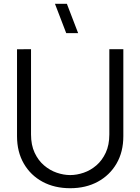

<svg xmlns="http://www.w3.org/2000/svg" viewBox="-20 -980 742 1015"><path d="M330 -805 270.5 -960H333.5L393 -805ZM351 15Q268.5 15 205.2 -19Q142 -53 106 -115Q70 -177 70 -260V-719.5L144 -720V-269.5Q144 -213.5 163 -172.8Q182 -132 212.8 -105.8Q243.5 -79.5 280 -67Q316.5 -54.5 351 -54.5Q386 -54.5 422.5 -67Q459 -79.5 489.5 -105.8Q520 -132 539 -172.8Q558 -213.5 558 -269.5V-720H632V-260Q632 -177 596 -115.2Q560 -53.5 496.8 -19.2Q433.5 15 351 15Z"/></svg>

Font: Manrope ExtraLight
Style: Regular
Weight: 400
Version: Version 4.504